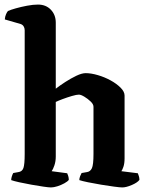

<svg xmlns="http://www.w3.org/2000/svg" viewBox="-20 -820 645 840"><path d="M203 0Q193 0 169.5 -3.5Q146 -7 117.5 -12Q89 -17 64.5 -22.5Q40 -28 29 -32Q29 -40 32 -49Q35 -58 38 -63L60 -67Q77 -69 82.5 -85Q88 -101 88 -146V-688Q88 -697 83.5 -704.5Q79 -712 70 -715L1 -735Q2 -748 6.5 -758Q11 -768 15 -772Q26 -777 49 -783.5Q72 -790 98.5 -795Q125 -800 146 -800Q181 -800 202.5 -777.5Q224 -755 224 -721V-432Q242 -446 266 -461.5Q290 -477 314 -488.5Q338 -500 355 -500Q378 -500 407.5 -491.5Q437 -483 463.5 -468.5Q490 -454 507.5 -436.5Q525 -419 525 -402V-127Q525 -105 520 -90.5Q515 -76 511 -71L583 -62Q585 -57 587.5 -49.5Q590 -42 590 -33Q581 -21 556.5 -10.5Q532 0 515 0Q505 0 479 -3.5Q453 -7 422.5 -12Q392 -17 365.5 -22.5Q339 -28 327 -32Q327 -40 330.5 -49Q334 -58 337 -63L360 -67Q375 -69 382 -84Q389 -99 389 -146V-353Q389 -364 376.5 -376Q364 -388 349 -397Q334 -406 325 -406Q315 -406 294.5 -400Q274 -394 254 -386.5Q234 -379 224 -374V-135Q224 -114 218 -96.5Q212 -79 206 -71L274 -62Q276 -58 278.5 -50Q281 -42 281 -33Q276 -26 261.5 -18Q247 -10 231 -5Q215 0 203 0Z"/></svg>

Font: Texturina
Style: Bold
Weight: 700
Designer: Guillermo Torres Carreño
Foundry: Omnibus-Type
Version: Version 1.002; ttfautohint (v1.8.3)